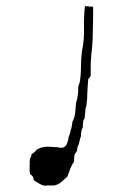

<svg xmlns="http://www.w3.org/2000/svg" viewBox="-20 -598 410 617"><path d="M153.3 -2Q147.5 -2 142.6 -2Q136.7 -2 130.9 -2Q127.9 -1 126 -1Q116.2 -2 108.4 -6.8Q97.7 -12.7 88.9 -18.6Q87.9 -23.4 86.9 -27.3Q85 -32.2 81.1 -35.2Q76.2 -37.1 76.2 -42Q75.2 -45.9 75.2 -50.8Q75.2 -52.7 75.2 -55.7Q75.2 -57.6 75.2 -60.5Q75.2 -61.5 75.2 -63.5Q75.2 -64.5 75.2 -65.4Q75.2 -65.4 75.2 -66.4Q76.2 -71.3 75.2 -77.1Q75.2 -82 76.2 -87.9Q78.1 -91.8 80.1 -95.7Q81.1 -99.6 82 -103.5Q87.9 -105.5 90.8 -109.4Q94.7 -112.3 97.7 -117.2Q103.5 -120.1 110.4 -123Q117.2 -125 124 -126Q133.8 -127 144.5 -126Q154.3 -125 164.1 -125Q169.9 -123 176.8 -123Q183.6 -123 188.5 -127Q193.4 -130.9 195.3 -136.7Q197.3 -142.6 199.2 -148.4Q199.2 -156.2 203.1 -164.1Q206.1 -171.9 207 -179.7Q210 -186.5 210.9 -193.4Q211.9 -200.2 212.9 -207Q220.7 -221.7 221.7 -237.3Q222.7 -252.9 224.6 -268.6Q228.5 -279.3 229.5 -289.1Q231.4 -299.8 231.4 -310.5Q230.5 -316.4 232.4 -322.3Q234.4 -328.1 236.3 -334Q240.2 -358.4 240.2 -383.8Q240.2 -408.2 243.2 -432.6Q251 -468.8 250 -505.9Q249 -542 252.9 -578.1Q259.8 -578.1 266.6 -577.1Q272.5 -577.1 279.3 -576.2Q279.3 -572.3 279.3 -568.4Q279.3 -564.5 279.3 -560.5Q279.3 -560.5 279.3 -560.5Q279.3 -560.5 279.3 -560.5Q279.3 -530.3 278.3 -499Q278.3 -468.8 275.4 -438.5Q273.4 -423.8 272.5 -410.2Q271.5 -396.5 271.5 -382.8Q271.5 -379.9 271.5 -377.9Q271.5 -375 271.5 -372.1Q271.5 -365.2 271.5 -357.4Q271.5 -350.6 263.7 -344.7Q261.7 -323.2 260.7 -301.8Q260.7 -280.3 257.8 -258.8Q253.9 -249 253.9 -239.3Q252.9 -228.5 252 -217.8Q247.1 -211.9 247.1 -204.1Q246.1 -196.3 246.1 -188.5Q242.2 -182.6 241.2 -174.8Q240.2 -168 240.2 -160.2Q237.3 -154.3 236.3 -147.5Q234.4 -141.6 233.4 -134.8Q229.5 -128.9 228.5 -122.1Q228.5 -114.3 224.6 -108.4Q218.8 -102.5 218.8 -94.7Q217.8 -86.9 217.8 -79.1Q216.8 -75.2 213.9 -72.3Q210.9 -68.4 210 -64.5Q205.1 -56.6 203.1 -47.9Q200.2 -39.1 196.3 -30.3Q187.5 -22.5 177.7 -13.7Q168 -4.9 154.3 -2Q154.3 -2 154.3 -2Q154.3 -2 153.3 -2Z"/></svg>

Font: YzWr
Style: Regular
Weight: 400
Version: Version 1.0